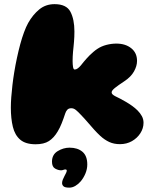

<svg xmlns="http://www.w3.org/2000/svg" viewBox="-20 -652 742 903"><path d="M147.5 26.5Q100.5 26.5 75.2 5Q50 -16.5 40.5 -55.5Q31 -94.5 31 -146Q31 -168.5 33 -195.2Q35 -222 38.5 -252Q42 -282 47 -312.5Q52.5 -346.5 59.8 -380Q67 -413.5 75.2 -444Q83.5 -474.5 93 -500.2Q102.5 -526 112.5 -544Q134.5 -583 164.8 -607.8Q195 -632.5 236.5 -632.5Q292.5 -632.5 311.2 -596.8Q330 -561 330 -504Q330 -491.5 329.5 -479.2Q329 -467 328 -455Q327 -443 325.8 -431.5Q324.5 -420 323.5 -408.8Q322.5 -397.5 322 -386.8Q321.5 -376 321.5 -365.5Q321.5 -349 323.5 -337Q325.5 -325 331.5 -325Q338.5 -325 346.2 -330.8Q354 -336.5 362 -346.5Q367 -353 373.2 -360.5Q379.5 -368 386.8 -376.2Q394 -384.5 402.2 -392.5Q410.5 -400.5 419.5 -408.2Q428.5 -416 438.5 -422.5Q456.5 -434.5 480.2 -440.8Q504 -447 527 -447Q570 -447 597.2 -425.2Q624.5 -403.5 624.5 -365.5Q624.5 -341.5 610.2 -316Q596 -290.5 565 -270Q550.5 -260.5 539.2 -252.5Q528 -244.5 520.5 -238.5Q505 -226 505 -217.5Q505 -212 510 -207.5Q515 -203 523 -199Q532.5 -194.5 545.5 -187.8Q558.5 -181 573 -172.5Q587.5 -164 601.5 -154Q615.5 -144 627 -132.5Q639.5 -120 647.2 -105.8Q655 -91.5 655 -74.5Q655 -48.5 640.2 -25.5Q625.5 -2.5 600.5 11.8Q575.5 26 544 26Q516 26 493.8 15.8Q471.5 5.5 451.5 -13Q437 -26.5 422.5 -42.5Q408 -58.5 392.5 -76.8Q377 -95 359 -113.5Q348 -125.5 337.5 -134.2Q327 -143 315.5 -143Q303 -143 296.5 -135.8Q290 -128.5 287 -119Q278.5 -93 270 -71.8Q261.5 -50.5 251.5 -34Q233.5 -3.5 210 11.5Q186.5 26.5 147.5 26.5ZM306 230.5Q285.5 230.5 278.8 224.2Q272 218 272 209Q272 202 275.2 193.2Q278.5 184.5 283 176.5Q288 168 291 161Q294 154 294 150.5Q294 148 292.5 146.5Q291 145 287 145Q282.5 145 277.8 147Q273 149 267 149Q254 149 239.2 140.8Q224.5 132.5 224.5 108.5Q224.5 75 251.2 58.8Q278 42.5 307 42.5Q345 42.5 367.8 61.8Q390.5 81 390.5 121.5Q390.5 143 381.8 164Q373 185 359.5 201Q348.5 214 334.5 222.2Q320.5 230.5 306 230.5Z"/></svg>

Font: Gluten Black
Style: Regular
Weight: 900
Designer: Tyler Finck
Foundry: Etcetera Type Company
Version: Version 1.300